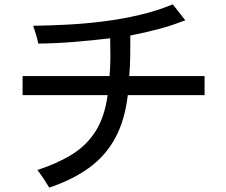

<svg xmlns="http://www.w3.org/2000/svg" viewBox="-20 -812 1040 884"><path d="M207 51.8Q194.3 31.2 180.7 10.7Q167 -9.8 152.3 -29.3Q245.1 -59.6 312.5 -101.6Q379.9 -143.6 420.9 -209Q461.9 -274.4 475.6 -374H84V-461.9H484.4Q486.3 -484.4 487.3 -507.8Q488.3 -531.2 488.3 -553.7Q488.3 -574.2 487.8 -594.7Q487.3 -615.2 487.3 -635.7Q405.3 -626 322.3 -619.1Q239.3 -612.3 156.2 -611.3Q152.3 -631.8 146 -652.3Q139.6 -672.9 132.8 -693.4Q208 -694.3 291.5 -698.7Q375 -703.1 459.5 -713.9Q543.9 -724.6 624.5 -743.7Q705.1 -762.7 775.4 -792L833 -718.8Q771.5 -694.3 708 -677.7Q644.5 -661.1 580.1 -648.4Q580.1 -601.6 579.6 -555.2Q579.1 -508.8 575.2 -461.9H921.9V-374H568.4Q554.7 -257.8 510.7 -176.8Q466.8 -95.7 391.6 -40.5Q316.4 14.6 207 51.8Z"/></svg>

Font: Kosugi
Style: Regular
Weight: 400
Version: Version 4.002